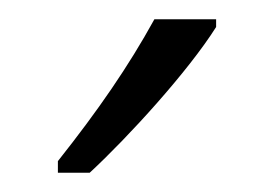

<svg xmlns="http://www.w3.org/2000/svg" viewBox="-20 -836 284 199"><path d="M204 -808V-816H140C113 -767 82 -722 40 -669V-657H73C113 -694 175 -762 204 -808Z"/></svg>

Font: Noto Sans Tamil UI ExtraCondensed Light
Style: Regular
Weight: 300
Width: 2
Designer: Jelle Bosma - Monotype Design Team
Foundry: Monotype Imaging Inc.
Version: Version 2.004